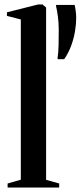

<svg xmlns="http://www.w3.org/2000/svg" viewBox="-20 -838 360 858"><path d="M73 -35V-751L11 -767V-783L150 -818H170L186 -804.5V-34.5L244.5 -18V0H14V-18ZM267 -573.5H238.5L237 -577Q241 -601.5 241.8 -636.5Q242.5 -671.5 242.5 -705.5Q242.5 -736 238.5 -765.5Q234.5 -795 230 -812.5L231.5 -816H313.5Q316 -806.5 318.2 -790.2Q320.5 -774 320.5 -757Q320.5 -730 315.2 -698.2Q310 -666.5 298.2 -634.2Q286.5 -602 267 -573.5Z"/></svg>

Font: Merriweather 144pt SemiBold
Style: Regular
Weight: 600
Version: Version 2.100